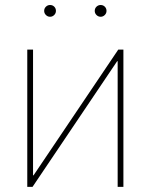

<svg xmlns="http://www.w3.org/2000/svg" viewBox="-20 -729 587 749"><path d="M461.4 0H439V-490.2H437L106.9 0H86.4V-535.6H108.9V-44.9H110.8L441.4 -535.6H461.4ZM372.6 -663.6Q363.3 -663.6 356.4 -670.4Q349.6 -677.2 349.6 -686.5Q349.6 -696.3 356.4 -702.9Q363.3 -709.5 372.6 -709.5Q382.3 -709.5 388.9 -702.9Q395.5 -696.3 395.5 -686.5Q395.5 -677.2 388.7 -670.4Q381.8 -663.6 372.6 -663.6ZM175.3 -663.6Q166 -663.6 159.2 -670.4Q152.3 -677.2 152.3 -686.5Q152.3 -696.3 159.2 -702.9Q166 -709.5 175.3 -709.5Q185.1 -709.5 191.7 -702.9Q198.2 -696.3 198.2 -686.5Q198.2 -677.2 191.4 -670.4Q184.6 -663.6 175.3 -663.6Z"/></svg>

Font: Inter 20pt Thin
Style: Regular
Weight: 250
Version: Version 4.001;git-66647c0bb